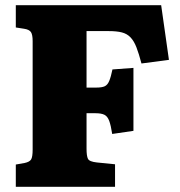

<svg xmlns="http://www.w3.org/2000/svg" viewBox="-20 -721 693 741"><path d="M41 0V-86L75 -92Q94 -96 100 -105.5Q106 -115 106 -144V-562Q106 -587 99.5 -597Q93 -607 73 -610L41 -615V-701H602L632 -490L526 -476Q516 -514 506.5 -538.5Q497 -563 483.5 -577Q470 -591 450 -596Q430 -601 400 -601H314V-383H352Q373 -383 384 -388Q395 -393 401.5 -408.5Q408 -424 414 -453L495 -459V-216L413 -204Q408 -237 401.5 -254.5Q395 -272 383 -278Q371 -284 349 -284H314V-147Q314 -119 319.5 -108Q325 -97 354 -94L424 -87V0Z"/></svg>

Font: Literata ExtraBold
Style: Regular
Weight: 800
Designer: Latin by Veronika Burian and Jose Scaglione. Greek by Irene Vlachou. Cyrillic by Vera Evstafieva.
Foundry: TypeTogether
Version: Version 3.103;gftools[0.9.29]